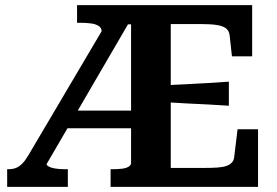

<svg xmlns="http://www.w3.org/2000/svg" viewBox="-20 -730 1083 750"><path d="M245 -298H515L522 -229H219ZM624 -397Q666 -399 707 -401Q748 -403 790 -405.5Q832 -408 874 -411V-317Q833 -320 791.5 -322Q750 -324 708.5 -326Q667 -328 624 -331ZM412 0V-69H421Q440 -69 456.5 -71Q473 -73 482.5 -79Q492 -85 492 -93V-635H480L162 -89Q162 -84 171.5 -79Q181 -74 197 -71.5Q213 -69 234 -69H245V0H8V-69H13Q30 -69 42.5 -74Q55 -79 66.5 -90.5Q78 -102 90 -122L377 -608Q377 -621 365.5 -628.5Q354 -636 335.5 -638.5Q317 -641 293 -641H281V-710H965V-510H886L877 -592Q875 -610 862.5 -619.5Q850 -629 826 -632.5Q802 -636 766 -636H647V-74H776Q807 -74 829 -75.5Q851 -77 865 -82Q879 -87 886.5 -96Q894 -105 895 -118L908 -225H988V0Z"/></svg>

Font: Roboto Serif 20pt SemiBold
Style: Regular
Weight: 600
Version: Version 1.008